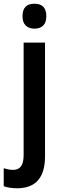

<svg xmlns="http://www.w3.org/2000/svg" viewBox="-59 -772 330 1032"><path d="M62 -685Q62 -752 126 -752Q190 -752 190 -685Q190 -651 173 -634.5Q156 -618 126 -618Q97 -618 79.5 -634.5Q62 -651 62 -685ZM34 240Q-8 240 -39 229V132Q-12 141 12 141Q39 141 53.5 122.5Q68 104 68 62V-543H183V68Q183 239 34 240Z"/></svg>

Font: Noto Sans Kannada Condensed SemiBold
Style: Regular
Weight: 600
Width: 3
Designer: Jelle Bosma - Monotype Design Team
Foundry: Monotype Imaging Inc.
Version: Version 2.005; ttfautohint (v1.8.4.7-5d5b)